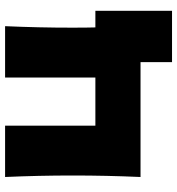

<svg xmlns="http://www.w3.org/2000/svg" viewBox="10 -596 713 774"><g transform="rotate(-90 367.0 -209.5)"><path d="M710 -182V127H503V0H40Q46 -137 46 -273Q46 -410 40 -546H247V-182H441V-546H648Q642 -411 642 -276Q642 -213 643 -182Z"/></g></svg>

Font: Dela Gothic One
Style: Regular
Weight: 400
Designer: aratakana
Foundry: aratakana
Version: Version 1.004